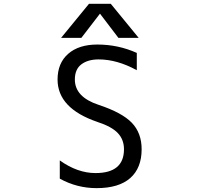

<svg xmlns="http://www.w3.org/2000/svg" viewBox="-20 -976 1040 1008"><path d="M708 -777.3H601.6L504.9 -904.3L407.2 -777.3H300.8L447.3 -956.1H561.5ZM481.4 -67.4Q630.9 -67.4 630.9 -192.4Q630.9 -243.2 598.6 -277.3Q566.4 -311.5 491.2 -335.9Q282.2 -407.2 282.2 -558.6Q282.2 -644.5 337.9 -693.4Q393.6 -742.2 491.2 -742.2Q600.6 -742.2 698.2 -698.2V-607.4Q594.7 -664.1 498 -664.1Q441.4 -664.1 407.2 -638.2Q373 -612.3 373 -558.6Q373 -466.8 497.1 -425.8Q621.1 -384.8 672.4 -331.1Q723.6 -277.3 723.6 -192.4Q723.6 -93.8 663.6 -41Q603.5 11.7 487.3 11.7Q383.8 11.7 293.9 -38.1V-133.8Q386.7 -67.4 481.4 -67.4Z"/></svg>

Font: GenEi Gothic M Regular
Style: Regular
Weight: 400
Designer: o_tamon (Modified); [Source Han Sans]
Ryoko NISHIZUKA  (kana & ideographs); Paul D. Hunt (Latin, Greek & Cyrillic); Wenl
Version: Version 1.1a;Original Version 1.004